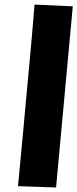

<svg xmlns="http://www.w3.org/2000/svg" viewBox="-20 -768 339 841"><path d="M225.6 53.2 59.1 47.4V44.4Q60.1 33.2 64.2 -9Q68.4 -51.3 74.2 -114.3Q80.1 -177.2 86.9 -252Q93.8 -326.7 100.8 -403.3Q107.9 -480 114.3 -549.1Q120.6 -618.2 125 -670.7Q129.4 -723.1 131.3 -748L298.8 -740.2Z"/></svg>

Font: Seymour One
Style: Regular
Weight: 400
Designer: Vernon Adams
Foundry: Vernon Adams
Version: Version 1.100; ttfautohint (v1.8.4.7-5d5b);gftools[0.9.33]